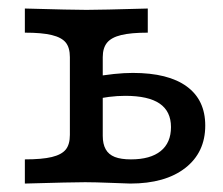

<svg xmlns="http://www.w3.org/2000/svg" viewBox="-20 -435 528 455"><path d="M145.6 -115.3V-299.5Q145.6 -322.1 135.8 -334.2Q126 -346.3 102.8 -351.9Q79.7 -357.6 38.9 -357.6V-414.8Q151.3 -411.6 185.1 -411.6Q217.3 -411.6 330.2 -414.8V-357.6Q290.2 -357.6 267 -351.9Q243.9 -346.3 233.7 -333.8Q223.5 -321.3 223.5 -299.5V-113.2Q223.5 -93.7 230.5 -81.2Q237.4 -68.8 252.1 -63Q266.8 -57.3 290.3 -57.3Q336.3 -57.3 360.8 -77Q385.2 -96.7 385.2 -133.9Q385.2 -171.1 358.4 -189.5Q331.6 -207.9 276.8 -207.9Q239.2 -207.9 197.5 -197.9V-252Q253.8 -262.2 294.8 -262.2Q378.8 -262.2 422.6 -230.1Q466.4 -198.1 466.4 -137.5Q466.4 -73.8 419 -36.9Q371.6 0 288.7 0Q267.3 -0.7 244.5 -1.6Q204.2 -3.2 181.8 -3.2Q151.3 -3.2 38.9 0V-57.3Q79.7 -57.3 102.8 -62.9Q126 -68.5 135.8 -80.6Q145.6 -92.7 145.6 -115.3Z"/></svg>

Font: Playfair Micro SmCond SmLight
Style: Regular
Weight: 360
Width: 4
Designer: Claus Eggers Sørensen
Foundry: Claus Eggers Sørensen
Version: Version 2.100;Glyphs 3.2 (3219)